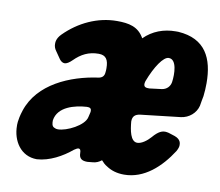

<svg xmlns="http://www.w3.org/2000/svg" viewBox="-68 -654 852 742"><g transform="rotate(10 358.0 -283.0)"><path d="M131 -484C112 -465 113 -449 113 -444C113 -435 116 -426 122 -418L142 -389C148 -381 155 -377 162 -377C170 -377 180 -383 191 -394C218 -421 247 -436 286 -436C315 -436 325 -419 325 -386C325 -381 325 -375 324 -369C323 -355 315 -347 300 -345C193 -330 70 -279 34 -168C21 -128 23 -108 23 -107C23 -49 57 7 121 7C170 4 219 -23 256 -54C263 -59 269 -62 273 -62C279 -62 282 -57 282 -46C282 -23 295 -17 315 -17L336 -19C349 -20 360 -25 370 -33C377 -25 384 -18 393 -13C412 0 435 7 463 7C542 7 604 -51 647 -118C652 -127 655 -135 655 -142C655 -149 655 -165 630 -174L605 -182C600 -183 596 -184 592 -184C580 -184 566 -181 543 -154C530 -139 509 -123 492 -123C465 -123 458 -167 455 -200C455 -220 464 -229 484 -232L641 -250C673 -254 699 -277 706 -306C709 -321 710 -333 713 -345C715 -362 716 -379 716 -396C716 -493 682 -566 574 -573H564C517 -573 474 -557 441 -524C418 -566 380 -573 334 -573C258 -573 186 -539 131 -484ZM584 -377C581 -360 569 -347 550 -344L502 -338C491 -338 480 -338 480 -352C480 -355 481 -359 482 -363C505 -424 535 -467 555 -467H556C587 -467 589 -411 584 -377ZM289 -188C282 -154 215 -121 181 -121C176 -121 171 -122 168 -124C156 -128 156 -141 156 -152C164 -207 230 -223 276 -226C286 -226 294 -225 294 -213C294 -210 294 -208 293 -205Z"/></g></svg>

Font: Bangerz
Style: Bold
Weight: 700
Designer: vernon adams
Foundry: Vernon Adams
Version: Version 2.10;December 28, 2023;FontCreator 13.0.0.2683 64-bi